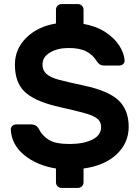

<svg xmlns="http://www.w3.org/2000/svg" viewBox="-20 -820 685 940"><path d="M590 -526Q591 -514 583 -506.5Q575 -499 563 -499H493Q477 -499 468 -505Q459 -511 452 -523Q435 -551 403 -568Q371 -585 316 -585Q262 -585 225 -563Q188 -541 188 -504Q188 -475 207.5 -458Q227 -441 265 -430.5Q303 -420 391 -401Q510 -376 560 -329Q610 -282 610 -199Q610 -120 551 -64.5Q492 -9 389 5V73Q389 84 381 92Q373 100 362 100H281Q270 100 262 92Q254 84 254 73V5Q161 -10 99 -60.5Q37 -111 33 -184Q32 -196 40 -203.5Q48 -211 60 -211H130Q146 -211 155.5 -205Q165 -199 171 -187Q188 -154 220.5 -134.5Q253 -115 321 -115Q387 -115 431 -136Q475 -157 475 -199Q475 -223 458 -237.5Q441 -252 410 -261.5Q379 -271 316 -286Q291 -291 251 -301Q146 -327 99.5 -372Q53 -417 53 -504Q53 -580 108.5 -635Q164 -690 254 -705V-773Q254 -784 262 -792Q270 -800 281 -800H362Q373 -800 381 -792Q389 -784 389 -773V-703Q451 -692 495.5 -663Q540 -634 563.5 -597.5Q587 -561 590 -526Z"/></svg>

Font: Hezaedrus Medium
Style: Regular
Weight: 500
Designer: Hubert & Fischer
Foundry: Hubert & Fischer
Version: Version 1.10;September 3, 2019;FontCreator 11.5.0.2425 64-bi